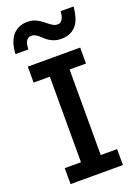

<svg xmlns="http://www.w3.org/2000/svg" viewBox="-168 -971 737 1038"><g transform="rotate(-20 200.5 -452.0)"><path d="M351.1 0H49.8V-91.8H143.1V-584H49.8V-675.8H351.1V-584H256.8V-91.8H351.1ZM10.3 -762.2Q11.7 -792.5 19.3 -818.6Q26.9 -844.7 41.5 -863.8Q56.2 -882.8 78.1 -893.6Q100.1 -904.3 130.4 -904.3Q149.4 -904.3 164.8 -899.2Q180.2 -894 192.9 -886.2Q205.6 -878.4 216.6 -869.6Q227.5 -860.8 237.8 -853Q248 -845.2 258.1 -840.1Q268.1 -835 279.3 -835Q291 -835 298.3 -840.8Q305.7 -846.7 310.1 -856Q314.5 -865.2 316.4 -876Q318.4 -886.7 319.3 -897H393.6Q391.1 -866.7 383.8 -840.6Q376.5 -814.5 362.1 -795.4Q347.7 -776.4 325.7 -765.6Q303.7 -754.9 272.5 -754.9Q251 -754.9 234.9 -760.3Q218.8 -765.6 206.3 -773.4Q193.8 -781.2 184.1 -790.5Q174.3 -799.8 165 -807.6Q155.8 -815.4 146 -820.8Q136.2 -826.2 124.5 -826.2Q111.8 -826.2 104.2 -820.3Q96.7 -814.5 92.3 -805.4Q87.9 -796.4 86.4 -784.9Q85 -773.4 84.5 -762.2Z"/></g></svg>

Font: Lorenzo Sans Medium
Style: Regular
Weight: 500
Foundry: Intel Corporation
Version: Version 1.00; ttfautohint (v1.5)